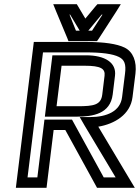

<svg xmlns="http://www.w3.org/2000/svg" viewBox="-20 -875 670 920"><path d="M615 -410 629 -522C636 -580 618 -627 577 -647C540 -665 478 -674 395 -674H167H142L139 -649L59 0L56 25H81H178H203L206 0L237 -252H293L439 14L445 25H458H577H626L602 -15L451 -268C529 -281 605 -326 615 -410ZM565 -410C557 -342 492 -314 411 -314H362L385 -274L534 -25H477L331 -291L325 -302H312H218H193L190 -277L159 -25H112L186 -624H389C468 -624 520 -617 550 -602C576 -589 585 -568 579 -522L565 -410ZM353 -366H251L275 -560H386C463 -560 485 -546 481 -512L470 -422C464 -372 429 -366 353 -366ZM347 -316C427 -316 508 -330 520 -422L531 -512C539 -575 483 -610 392 -610H256H231L228 -585L198 -341L195 -316H220H347ZM323 -678H430H445L454 -691L536 -818L559 -855H518H460H447L438 -845L389 -786L354 -845L348 -855H335H277H235L250 -818L303 -691L308 -678H323ZM402 -728H403L467 -805H471L421 -728H402ZM344 -728 313 -805H316L362 -728H344Z"/></svg>

Font: Gamestation Text Outline
Style: Italic
Weight: 400
Designer: Jonas Hecksher
Foundry: Jonas Hecksher, Playtypeª, e-types AS
Version: Version 1.003